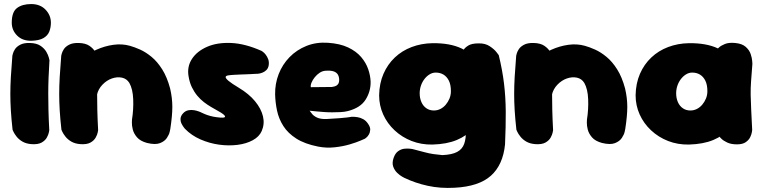

<svg xmlns="http://www.w3.org/2000/svg" viewBox="-20 -712 3762 947"><path d="M136 -1Q109 -3 91 -13.5Q73 -24 62 -38Q51 -52 46.5 -62Q42 -72 42 -72Q36 -126 33.5 -168Q31 -210 31 -248.5Q31 -287 33.5 -332Q36 -377 41 -437Q41 -437 43.5 -447Q46 -457 54 -469.5Q62 -482 80 -491.5Q98 -501 128 -500Q161 -499 180 -486Q199 -473 208.5 -456.5Q218 -440 221 -427.5Q224 -415 224 -415Q221 -367 219.5 -328Q218 -289 218 -251Q218 -213 219 -169.5Q220 -126 223 -70Q223 -70 221 -59Q219 -48 211 -33.5Q203 -19 185.5 -9Q168 1 136 -1ZM135 -511Q91 -510 64.5 -536.5Q38 -563 38 -600Q38 -653 64 -672.5Q90 -692 134 -692Q178 -692 204.5 -664.5Q231 -637 231 -600Q231 -576 223 -556Q215 -536 194 -524Q173 -512 135 -511Z M705 -7Q672 -16 656 -34.5Q640 -53 635 -73Q630 -93 630.5 -107.5Q631 -122 631 -122Q639 -172 637 -222.5Q635 -273 618 -303Q605 -324 581.5 -329Q558 -334 532 -325Q506 -316 485 -294Q465 -273 458.5 -245.5Q452 -218 452 -192Q452 -166 450 -150Q449 -129 448.5 -119Q448 -109 448.5 -103Q449 -97 447 -86Q447 -86 446.5 -77.5Q446 -69 441 -57.5Q436 -46 422 -37Q408 -28 380 -26Q358 -25 340.5 -37.5Q323 -50 313 -62.5Q303 -75 303 -75Q294 -87 292 -99.5Q290 -112 290.5 -131.5Q291 -151 289 -183Q283 -223 282 -248Q281 -273 284.5 -291Q288 -309 297 -326.5Q306 -344 322 -368Q345 -396 379.5 -422Q414 -448 455 -466.5Q496 -485 539 -491Q582 -497 621 -486Q643 -480 671 -467.5Q699 -455 727.5 -431.5Q756 -408 780 -370Q804 -332 819 -276Q830 -229 830 -185Q830 -141 820 -76Q820 -76 817 -62Q814 -48 803 -31.5Q792 -15 769 -6Q746 3 705 -7ZM377 -1Q350 -3 332 -13.5Q314 -24 303 -38Q292 -52 287.5 -62Q283 -72 283 -72Q277 -126 274.5 -168Q272 -210 272 -248.5Q272 -287 274.5 -332Q277 -377 282 -437Q282 -437 284.5 -447Q287 -457 295 -469.5Q303 -482 321 -491.5Q339 -501 369 -500Q402 -499 421 -486Q440 -473 449.5 -456.5Q459 -440 462 -427.5Q465 -415 465 -415Q462 -367 460.5 -328Q459 -289 459 -251Q459 -213 460 -169.5Q461 -126 464 -70Q464 -70 462 -59Q460 -48 452 -33.5Q444 -19 426.5 -9Q409 1 377 -1Z M1048 -134Q1090 -128 1090 -137Q1090 -146 1055 -165Q1039 -174 1021 -184.5Q1003 -195 985.5 -208.5Q968 -222 953 -240Q938 -258 926.5 -281.5Q915 -305 910 -336Q902 -383 926.5 -421Q951 -459 1001 -481Q1051 -503 1120 -500Q1189 -497 1270 -461Q1270 -461 1276.5 -456.5Q1283 -452 1290.5 -442.5Q1298 -433 1303 -419.5Q1308 -406 1305 -388Q1302 -374 1293.5 -366Q1285 -358 1275 -354Q1265 -350 1257.5 -349Q1250 -348 1250 -348Q1250 -348 1246 -348Q1242 -348 1235 -347.5Q1228 -347 1217.5 -346.5Q1207 -346 1194.5 -345.5Q1182 -345 1167 -344.5Q1152 -344 1135 -343Q1116 -342 1104.5 -340Q1093 -338 1093 -331.5Q1093 -325 1108 -312.5Q1123 -300 1158 -279Q1208 -249 1238 -212.5Q1268 -176 1277 -138.5Q1286 -101 1271 -66Q1259 -38 1227 -20.5Q1195 -3 1151.5 2.5Q1108 8 1060.5 1.5Q1013 -5 968.5 -24.5Q924 -44 892 -77Q892 -77 886.5 -84Q881 -91 875.5 -102Q870 -113 870.5 -126.5Q871 -140 883 -153Q894 -165 908.5 -168Q923 -171 937 -168.5Q951 -166 960 -162.5Q969 -159 969 -159Q969 -159 975 -156Q981 -153 992 -148.5Q1003 -144 1017.5 -140Q1032 -136 1048 -134Z M1549 11Q1483 -2 1441.5 -28.5Q1400 -55 1377.5 -90.5Q1355 -126 1346.5 -166Q1338 -206 1337 -246Q1336 -299 1354.5 -346.5Q1373 -394 1408 -430Q1443 -466 1491.5 -485.5Q1540 -505 1598 -501Q1657 -497 1697 -478Q1737 -459 1761 -431Q1785 -403 1796 -371Q1807 -339 1808 -309Q1809 -262 1783.5 -221Q1758 -180 1695 -164Q1679 -160 1659 -159Q1639 -158 1618 -158Q1597 -158 1577 -159.5Q1557 -161 1541.5 -162.5Q1526 -164 1516.5 -165Q1507 -166 1507 -166Q1511 -161 1519 -150.5Q1527 -140 1544 -132Q1561 -124 1591 -125Q1630 -127 1654 -129Q1678 -131 1691 -132.5Q1704 -134 1708.5 -135Q1713 -136 1713 -136Q1713 -136 1721.5 -136Q1730 -136 1743.5 -134Q1757 -132 1771 -124.5Q1785 -117 1795 -102Q1807 -85 1806 -71.5Q1805 -58 1799 -48Q1793 -38 1786.5 -33Q1780 -28 1780 -28Q1780 -28 1759.5 -19Q1739 -10 1705.5 0Q1672 10 1631 14.5Q1590 19 1549 11ZM1513 -282 1616 -283Q1616 -283 1619.5 -283.5Q1623 -284 1629 -285.5Q1635 -287 1640.5 -290.5Q1646 -294 1649.5 -300.5Q1653 -307 1653 -317Q1653 -333 1646.5 -344Q1640 -355 1625.5 -360Q1611 -365 1585 -363Q1570 -362 1556.5 -353Q1543 -344 1532.5 -331Q1522 -318 1516.5 -304.5Q1511 -291 1513 -282Z M2222 214Q2152 218 2090 204.5Q2028 191 1974 165Q1974 165 1963 159Q1952 153 1939 140.5Q1926 128 1919.5 110Q1913 92 1921 68Q1929 44 1944 33.5Q1959 23 1975 21.5Q1991 20 2002.5 21.5Q2014 23 2014 23Q2049 32 2073 38.5Q2097 45 2118 48Q2139 51 2162 53Q2209 51 2234.5 37.5Q2260 24 2269.5 -2.5Q2279 -29 2278 -70Q2282 -138 2281.5 -186.5Q2281 -235 2277.5 -275Q2274 -315 2269.5 -357.5Q2265 -400 2260 -455Q2260 -455 2266.5 -466Q2273 -477 2290 -487.5Q2307 -498 2340 -498Q2373 -499 2395.5 -484Q2418 -469 2429 -454.5Q2440 -440 2440 -440Q2458 -366 2466 -299.5Q2474 -233 2474.5 -161.5Q2475 -90 2471 0Q2461 101 2401.5 154.5Q2342 208 2222 214ZM2113 1Q2058 2 2010.5 -16.5Q1963 -35 1926.5 -69Q1890 -103 1870 -147.5Q1850 -192 1850 -242Q1851 -301 1871.5 -348Q1892 -395 1927.5 -428.5Q1963 -462 2010.5 -480Q2058 -498 2113 -499Q2199 -500 2255.5 -473.5Q2312 -447 2340 -391.5Q2368 -336 2368 -250Q2368 -200 2354.5 -155.5Q2341 -111 2311.5 -76.5Q2282 -42 2233 -21.5Q2184 -1 2113 1ZM2120 -167Q2137 -167 2152 -174.5Q2167 -182 2178.5 -195.5Q2190 -209 2197 -226Q2204 -243 2204 -262Q2204 -294 2194 -314Q2184 -334 2167.5 -344Q2151 -354 2129 -354Q2113 -354 2098.5 -345Q2084 -336 2073 -321.5Q2062 -307 2056 -289Q2050 -271 2050 -252Q2050 -228 2058.5 -208.5Q2067 -189 2083 -178Q2099 -167 2120 -167Z M2949 -7Q2916 -16 2900 -34.5Q2884 -53 2879 -73Q2874 -93 2874.5 -107.5Q2875 -122 2875 -122Q2883 -172 2881 -222.5Q2879 -273 2862 -303Q2849 -324 2825.5 -329Q2802 -334 2776 -325Q2750 -316 2729 -294Q2709 -273 2702.5 -245.5Q2696 -218 2696 -192Q2696 -166 2694 -150Q2693 -129 2692.5 -119Q2692 -109 2692.5 -103Q2693 -97 2691 -86Q2691 -86 2690.5 -77.5Q2690 -69 2685 -57.5Q2680 -46 2666 -37Q2652 -28 2624 -26Q2602 -25 2584.5 -37.5Q2567 -50 2557 -62.5Q2547 -75 2547 -75Q2538 -87 2536 -99.5Q2534 -112 2534.5 -131.5Q2535 -151 2533 -183Q2527 -223 2526 -248Q2525 -273 2528.5 -291Q2532 -309 2541 -326.5Q2550 -344 2566 -368Q2589 -396 2623.5 -422Q2658 -448 2699 -466.5Q2740 -485 2783 -491Q2826 -497 2865 -486Q2887 -480 2915 -467.5Q2943 -455 2971.5 -431.5Q3000 -408 3024 -370Q3048 -332 3063 -276Q3074 -229 3074 -185Q3074 -141 3064 -76Q3064 -76 3061 -62Q3058 -48 3047 -31.5Q3036 -15 3013 -6Q2990 3 2949 -7ZM2621 -1Q2594 -3 2576 -13.5Q2558 -24 2547 -38Q2536 -52 2531.5 -62Q2527 -72 2527 -72Q2521 -126 2518.5 -168Q2516 -210 2516 -248.5Q2516 -287 2518.5 -332Q2521 -377 2526 -437Q2526 -437 2528.5 -447Q2531 -457 2539 -469.5Q2547 -482 2565 -491.5Q2583 -501 2613 -500Q2646 -499 2665 -486Q2684 -473 2693.5 -456.5Q2703 -440 2706 -427.5Q2709 -415 2709 -415Q2706 -367 2704.5 -328Q2703 -289 2703 -251Q2703 -213 2704 -169.5Q2705 -126 2708 -70Q2708 -70 2706 -59Q2704 -48 2696 -33.5Q2688 -19 2670.5 -9Q2653 1 2621 -1Z M3378 1Q3323 2 3275.5 -16.5Q3228 -35 3191.5 -69Q3155 -103 3135 -147.5Q3115 -192 3115 -242Q3116 -301 3136.5 -348Q3157 -395 3192.5 -428.5Q3228 -462 3275.5 -480Q3323 -498 3378 -499Q3464 -500 3520.5 -473.5Q3577 -447 3605 -391.5Q3633 -336 3633 -250Q3633 -200 3619.5 -155.5Q3606 -111 3576.5 -76.5Q3547 -42 3498 -21.5Q3449 -1 3378 1ZM3385 -167Q3402 -167 3417 -174.5Q3432 -182 3443.5 -195.5Q3455 -209 3462 -226Q3469 -243 3469 -262Q3469 -294 3459 -314Q3449 -334 3432.5 -344Q3416 -354 3394 -354Q3378 -354 3363.5 -345Q3349 -336 3338 -321.5Q3327 -307 3321 -289Q3315 -271 3315 -252Q3315 -228 3323.5 -208.5Q3332 -189 3348 -178Q3364 -167 3385 -167ZM3615 0Q3586 0 3567 -9Q3548 -18 3539 -27Q3530 -36 3530 -36Q3523 -109 3517 -177.5Q3511 -246 3511 -318Q3511 -390 3518 -470Q3518 -470 3527 -478.5Q3536 -487 3555.5 -495Q3575 -503 3606 -500Q3640 -497 3658 -481Q3676 -465 3682.5 -445.5Q3689 -426 3690 -411.5Q3691 -397 3691 -397Q3687 -346 3684.5 -311.5Q3682 -277 3682.5 -245Q3683 -213 3685 -173Q3687 -133 3690 -71Q3690 -71 3688.5 -60.5Q3687 -50 3680.5 -36Q3674 -22 3658.5 -11Q3643 0 3615 0Z"/></svg>

Font: Sour Gummy Black
Style: Regular
Weight: 900
Version: Version 1.000